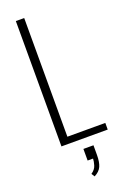

<svg xmlns="http://www.w3.org/2000/svg" viewBox="-194 -868 762 1166"><g transform="rotate(-20 187.0 -285.0)"><path d="M75 0V-810H129V-43H374V0ZM202 240 189 219Q215 202 222.5 176.5Q230 151 230 135H195V60H260V122Q260 168 248 195.5Q236 223 202 240Z"/></g></svg>

Font: Oswald ExtraLight
Style: Regular
Weight: 250
Designer: Vernon Adams
Foundry: Vernon Adams
Version: Version 4.100; ttfautohint (v1.8.1.43-b0c9)